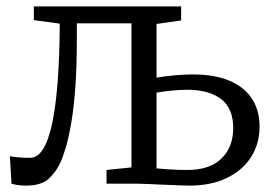

<svg xmlns="http://www.w3.org/2000/svg" viewBox="-20 -575 862 601"><path d="M61 6Q45.5 6 33.8 4Q22 2 16 0L11 -86Q21.5 -84 37.2 -82.5Q53 -81 74.5 -81Q98 -81 115.2 -109Q132.5 -137 143.8 -191Q155 -245 160.8 -323Q166.5 -401 167 -501L86 -512V-555H547V-511L470 -500V-332Q492.5 -336 523.8 -339Q555 -342 584 -342Q652.5 -342 699 -322Q745.5 -302 769 -265.5Q792.5 -229 792.5 -179Q792.5 -125 765.8 -83.2Q739 -41.5 689.8 -17.8Q640.5 6 573 6Q558.5 6 536 5Q513.5 4 489 3Q464.5 2 443.2 1Q422 0 409 0H313.5V-43L391.5 -51V-502H220.5V-453Q220.5 -368.5 216 -304.8Q211.5 -241 203.8 -194.8Q196 -148.5 187 -117Q178 -85.5 169 -66Q155 -36 131.8 -15Q108.5 6 61 6ZM567 -43Q636.5 -43 673.2 -78.8Q710 -114.5 710 -174Q710 -237 671.2 -265.5Q632.5 -294 566 -294Q542 -294 515.5 -291.2Q489 -288.5 470 -285V-48Q489.5 -46 514.8 -44.5Q540 -43 567 -43Z"/></svg>

Font: Merriweather Light
Style: Regular
Weight: 300
Designer: Eben Sorkin
Foundry: Eben Sorkin
Version: Version 2.100